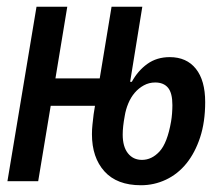

<svg xmlns="http://www.w3.org/2000/svg" viewBox="-20 -536 640 568"><path d="M397 12Q326 12 289 -29Q252 -70 252 -139Q252 -153 253.5 -167Q255 -181 257 -198L261 -223H130L93 0H2L88 -516H179L144 -304H275L310 -516H401L365 -294H370Q388 -327 416 -347Q444 -367 482 -367Q532 -367 559.5 -332.5Q587 -298 587 -234Q587 -175 572 -129.5Q557 -84 531.5 -52.5Q506 -21 471 -4.5Q436 12 397 12ZM400 -63Q429 -63 452 -88Q475 -113 486 -176Q488 -187 489 -200.5Q490 -214 490 -225Q490 -261 477 -276.5Q464 -292 439 -292Q421 -292 405.5 -283.5Q390 -275 378.5 -261.5Q367 -248 359.5 -230Q352 -212 349 -193Q343 -161 343 -138Q343 -102 358.5 -82.5Q374 -63 400 -63Z"/></svg>

Font: IBM Plex Mono Medium
Style: Italic
Weight: 500
Italic angle: -9°
Monospace: yes
Designer: Mike Abbink, Paul van der Laan, Pieter van Rosmalen
Foundry: Bold Monday
Version: Version 2.3